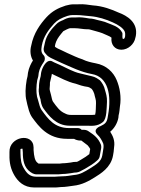

<svg xmlns="http://www.w3.org/2000/svg" viewBox="-20 -692 653 892"><path d="M458 -125C477 -141 475 -191 477 -219C478 -242 472 -259 468 -273C464 -293 454 -307 446 -317C445 -319 442 -320 441 -321C434 -326 424 -334 406 -338C389 -342 372 -346 352 -351C320 -358 290 -376 259 -390L232 -402L226 -405C198 -424 175 -377 171 -354L169 -338C168 -332 165 -325 164 -318L162 -305C161 -298 161 -292 161 -285C157 -260 165 -241 168 -231C170 -220 171 -204 182 -188C206 -155 241 -108 303 -108H384C402 -108 432 -103 458 -125ZM212 -308C214 -318 217 -328 219 -338L221 -349L231 -344C260 -331 292 -312 332 -303C346 -298 365 -291 389 -288C394 -287 397 -285 406 -279C412 -272 417 -260 418 -256C421 -240 427 -228 426 -213C425 -197 426 -173 422 -159C415 -158 404 -158 393 -158H312C296 -158 290 -161 282 -165C258 -175 244 -195 226 -220C223 -224 220 -237 217 -251C213 -268 209 -275 211 -286C212 -294 212 -300 212 -308ZM458 13 455 31C450 58 429 71 399 90C371 107 352 119 324 121C303 124 288 127 272 127C254 127 245 129 235 129H148C120 129 105 114 92 92C78 69 76 52 75 19V5C75 0 74 0 80 -1C86 -2 85 0 85 4L86 16C86 50 91 86 121 107C123 108 134 118 150 118H251C259 118 267 116 275 116C280 116 286 116 290 115L307 113L325 110C343 110 351 105 358 101L375 92C397 79 413 70 432 53C438 48 442 41 443 35L450 -3C451 -10 450 -18 448 -22C436 -50 419 -64 393 -81C385 -87 377 -89 368 -89H361C359 -89 358 -89 357 -91C353 -95 347 -97 341 -97H301C234 -97 204 -138 173 -181C165 -193 163 -205 157 -226L152 -243C148 -265 148 -291 153 -320C155 -328 157 -332 158 -338L160 -354C164 -374 172 -387 184 -405C191 -416 189 -429 183 -435C172 -446 170 -457 174 -479C182 -523 205 -553 231 -582C248 -600 264 -608 293 -618C303 -621 310 -622 316 -622H335C358 -622 369 -619 398 -617C437 -614 473 -602 504 -588C529 -577 554 -561 560 -544C563 -536 563 -511 553 -511C545 -511 551 -533 548 -540C533 -570 498 -577 483 -584C462 -594 437 -597 418 -603C411 -605 401 -606 395 -606C372 -610 354 -613 334 -611H314C296 -611 281 -603 274 -599C262 -594 251 -590 240 -578C222 -560 196 -530 189 -495C187 -486 186 -483 185 -477L183 -467C182 -459 185 -451 188 -447L195 -439C205 -426 225 -419 239 -412L265 -400C307 -382 356 -357 407 -348C482 -335 499 -251 482 -157L480 -145C476 -123 468 -116 447 -106C447 -106 406 -92 434 -65C445 -55 454 -39 460 -24C463 -13 460 2 458 13ZM104 -321C98 -286 96 -251 103 -224L107 -206C112 -188 115 -168 129 -147C160 -105 201 -47 292 -47H324C330 -43 342 -39 352 -39H358C365 -34 376 -25 387 -17C392 -11 396 -6 399 0L395 24C384 33 373 40 356 50L342 58C334 61 338 60 332 60C323 60 319 61 309 63L293 65C290 65 286 66 283 66C274 66 266 67 258 68H159C158 67 158 67 154 64C142 55 138 34 136 5V-7C135 -78 22 -58 24 14V27C23 64 30 94 47 123C63 150 90 179 139 179H226C242 180 256 177 263 177C285 177 303 173 320 171C362 167 394 148 420 132C447 115 495 87 505 31L508 13C509 6 509 1 510 -8C515 -39 504 -61 492 -80C510 -95 525 -118 530 -145L531 -156C535 -170 536 -188 537 -196C545 -242 536 -287 522 -320C507 -356 475 -389 424 -398C403 -402 382 -407 366 -415C365 -415 365 -416 364 -416C339 -424 319 -434 292 -446L267 -458C260 -461 234 -472 235 -477C236 -483 238 -493 241 -499C248 -516 259 -529 274 -547C276 -549 301 -561 305 -561H327C346 -561 367 -556 384 -556C389 -556 393 -556 397 -555C417 -549 439 -544 455 -538C471 -530 491 -524 498 -517C494 -487 512 -461 544 -461C575 -461 604 -487 609 -517L611 -525C622 -588 571 -619 530 -634C499 -648 458 -664 411 -667C390 -669 373 -674 343 -672H324C311 -672 299 -670 285 -666C251 -655 223 -641 196 -612C167 -580 136 -538 125 -480C118 -454 122 -429 133 -411C124 -397 114 -377 110 -354L108 -338C107 -333 105 -327 104 -321Z"/></svg>

Font: Blanket
Style: OutlineObl
Weight: 400
Foundry: Cannot Into Space Fonts
Version: Version 0.9